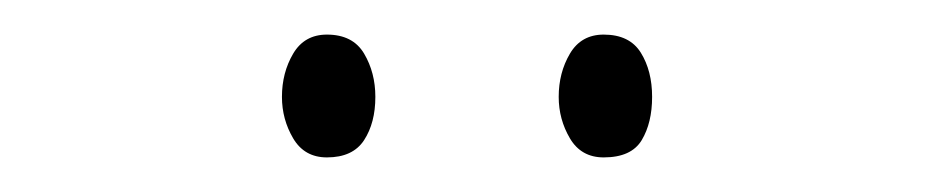

<svg xmlns="http://www.w3.org/2000/svg" viewBox="-20 -726 540 111"><path d="M329 -635Q316 -635 309.5 -646Q303 -657 303 -670Q303 -684 309.5 -695Q316 -706 329 -706Q344 -706 350.5 -695.5Q357 -685 357 -670Q357 -655 351 -645Q345 -635 329 -635ZM169 -635Q156 -635 149.5 -646Q143 -657 143 -670Q143 -684 149.5 -695Q156 -706 169 -706Q184 -706 190.5 -695Q197 -684 197 -670Q197 -655 190.5 -645Q184 -635 169 -635Z"/></svg>

Font: Noto Sans Mono ExtraCondensed Thin
Style: Regular
Weight: 100
Width: 2
Designer: Monotype Design Team
Foundry: Monotype Imaging Inc.
Version: Version 2.014; ttfautohint (v1.8.4.7-5d5b)